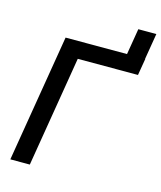

<svg xmlns="http://www.w3.org/2000/svg" viewBox="-127 -967 887 1059"><g transform="rotate(15 316.5 -438.0)"><path d="M489.7 -634.8 529.8 -876H632.8L592.8 -634.8ZM609.4 -727.5 593.3 -631.8H249.5L145 0H33.7L154.3 -727.5Z"/></g></svg>

Font: Inter 16pt Medium
Style: Italic
Weight: 500
Italic angle: -9.3988°
Version: Version 4.001;git-66647c0bb